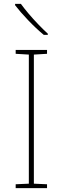

<svg xmlns="http://www.w3.org/2000/svg" viewBox="-20 -972 323 992"><path d="M223 0H61V-20L129 -23V-690L61 -694V-714H223V-694L155 -690V-23L223 -20ZM88 -952Q103 -931 127 -902.5Q151 -874 178 -846Q205 -818 227 -798V-792H206Q166 -825 125 -868Q84 -911 58 -945V-952Z"/></svg>

Font: Noto Sans Tamil Thin
Style: Regular
Weight: 100
Designer: Jelle Bosma - Monotype Design Team
Foundry: Monotype Imaging Inc.
Version: Version 2.004; ttfautohint (v1.8.4.7-5d5b)